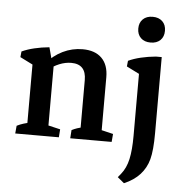

<svg xmlns="http://www.w3.org/2000/svg" viewBox="-51 -587 770 805"><g transform="rotate(5 334.0 -185.0)"><path d="M298.8 -2.9V-248.5Q298.8 -315.4 236.3 -315.4Q187 -315.4 135.3 -274.4L125.5 -301.8Q155.8 -337.9 195.3 -357.2Q234.9 -376.5 278.8 -376.5Q331.1 -376.5 359.4 -348.4Q387.7 -320.3 387.7 -268.1V-2.9ZM74.7 -2.9V-330.1L163.6 -309.6V-2.9ZM27.8 0 30.8 -32.7Q44.4 -39.6 58.6 -43.9Q72.8 -48.3 86.9 -51.8L74.7 -12.2V-82H163.6V-12.2L153.3 -47.9L213.9 -33.7L211.4 0ZM259.3 0 261.7 -34.7Q272 -40 284.2 -44.2Q296.4 -48.3 310.5 -51.8L298.8 -12.2V-82H387.7V-12.2L377 -47.9L436.5 -33.7L433.6 0ZM74.7 -249.5V-312L88.9 -287.1L21.5 -320.8L23.9 -344.7Q46.9 -355.5 76.7 -362.5Q106.4 -369.6 139.2 -372.6L160.6 -292ZM500 168 472.2 145 484.9 129.4Q505.9 103.5 514.4 65.2Q522.9 26.9 522.9 -33.2V-334.5L611.8 -337.4V-52.2Q611.8 20.5 601.6 58.1Q591.8 94.7 566.7 122.6Q541.5 150.4 500 168ZM522.9 -249.5V-312L537.1 -287.1L469.7 -320.8L472.2 -344.7Q495.1 -355.5 524.9 -362.5Q554.7 -369.6 587.4 -372.6H611.8V-294.9ZM559.6 -429.2Q533.7 -429.2 518.6 -443.8Q503.4 -458.5 503.4 -483.4Q503.4 -508.3 518.6 -522.9Q533.7 -537.6 559.6 -537.6Q585.4 -537.6 600.6 -522.9Q615.7 -508.3 615.7 -483.4Q615.7 -458.5 600.6 -443.8Q585.4 -429.2 559.6 -429.2Z"/></g></svg>

Font: Markazi Text Medium
Style: Regular
Weight: 500
Designer: Borna Izadpanah (Arabic designer), Fiona Ross (Arabic design director) and Florian Runge (Latin designer)
Foundry: Borna Izadpanah and Florian Runge
Version: Version 1.001